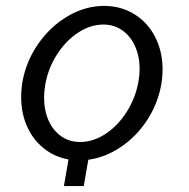

<svg xmlns="http://www.w3.org/2000/svg" viewBox="-20 -534 640 649"><path d="M448 -258Q452 -281 452 -300.5Q452 -343 436.8 -377.2Q421.5 -411.5 393.8 -431.2Q366 -451 329.5 -451Q285.5 -451 243.8 -423.5Q202 -396 172.2 -349.2Q142.5 -302.5 133 -248Q129 -224 129 -204.5Q129 -161.5 144 -127.2Q159 -93 186.8 -73.5Q214.5 -54 250.5 -54Q295 -54 336.8 -81.5Q378.5 -109 408.2 -155.8Q438 -202.5 448 -258ZM331.5 -514Q389 -514 434.2 -486Q479.5 -458 504.5 -409Q529.5 -360 529.5 -299.5Q529.5 -274.5 525 -248Q513.5 -183.5 477.5 -128.2Q441.5 -73 389 -37.5Q336.5 -2 278.5 6L263 95H196L211.5 5Q164 -3.5 127.5 -33Q91 -62.5 71.2 -107.2Q51.5 -152 51.5 -206Q51.5 -231 56 -258Q68.5 -327.5 109.5 -386.2Q150.5 -445 209.5 -479.5Q268.5 -514 331.5 -514Z"/></svg>

Font: JuliaMono Light
Style: Italic
Weight: 300
Italic angle: -9°
Monospace: yes
Designer: cormullion
Foundry: corm
Version: Version 0.054; ttfautohint (v1.8.4)